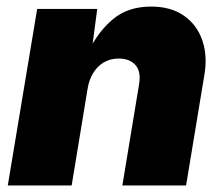

<svg xmlns="http://www.w3.org/2000/svg" viewBox="-20 -570 686 590"><path d="M249 -296.4 200.2 0H3.9L94.2 -542.5H278.8L260.3 -402.8L250.5 -408.7Q280.3 -471.7 326.7 -510.7Q373 -549.8 444.3 -549.8Q504.9 -549.8 544.9 -522Q585 -494.1 601.6 -446.3Q618.2 -398.4 607.9 -338.9L551.8 0H356L407.2 -310.1Q414.1 -350.6 396 -370.4Q377.9 -390.1 345.2 -390.1Q318.8 -390.1 298.8 -378.2Q278.8 -366.2 266.1 -345.2Q253.4 -324.2 249 -296.4Z"/></svg>

Font: Inter 16pt Black
Style: Italic
Weight: 900
Italic angle: -9.3988°
Version: Version 4.001;git-66647c0bb